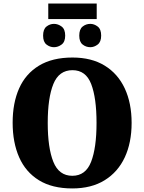

<svg xmlns="http://www.w3.org/2000/svg" viewBox="-20 -1048 810 1078"><path d="M251 -941V-1028H523V-941ZM283 -783Q260 -783 241 -798Q222 -813 222 -848Q222 -884 241 -899Q260 -914 283 -914Q306 -914 326 -899Q346 -884 346 -848Q346 -813 326 -798Q306 -783 283 -783ZM487 -783Q463 -783 444 -798Q425 -813 425 -848Q425 -884 444 -899Q463 -914 487 -914Q509 -914 528.5 -899Q548 -884 548 -848Q548 -813 528.5 -798Q509 -783 487 -783ZM386 10Q273 10 198.5 -36Q124 -82 87.5 -165Q51 -248 51 -359Q51 -470 87.5 -552Q124 -634 199 -679.5Q274 -725 387 -725Q494 -725 568 -679.5Q642 -634 680.5 -551.5Q719 -469 719 -358Q719 -247 680.5 -164.5Q642 -82 567.5 -36Q493 10 386 10ZM386 -61Q461 -61 491.5 -139.5Q522 -218 522 -358Q522 -498 492 -576Q462 -654 387 -654Q311 -654 279.5 -576Q248 -498 248 -358Q248 -218 279.5 -139.5Q311 -61 386 -61Z"/></svg>

Font: Noto Serif SemiCondensed Black
Style: Regular
Weight: 900
Width: 4
Designer: Monotype Design Team
Foundry: Monotype Imaging Inc.
Version: Version 2.014; ttfautohint (v1.8.4.7-5d5b)